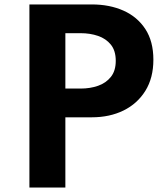

<svg xmlns="http://www.w3.org/2000/svg" viewBox="-20 -845 748 865"><path d="M112.5 0V-825H393.5Q474 -825 536.5 -797Q599 -769 635 -713.8Q671 -658.5 671 -576Q671 -494 635 -436Q599 -378 536.5 -347.2Q474 -316.5 393.5 -316.5H274.5V0ZM274.5 -446H343.5Q386 -446 421.8 -458.5Q457.5 -471 479.5 -498.5Q501.5 -526 501.5 -571Q501.5 -616.5 479.5 -643.8Q457.5 -671 421.8 -683.2Q386 -695.5 343.5 -695.5H274.5Z"/></svg>

Font: Spartan Thin
Style: Bold
Weight: 700
Version: Version 1.004